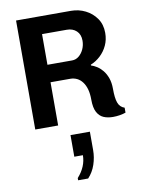

<svg xmlns="http://www.w3.org/2000/svg" viewBox="-108 -760 894 1190"><g transform="rotate(-10 338.5 -165.0)"><path d="M567 7Q533 7 507.5 -4Q482 -15 467 -43Q452 -71 452 -122Q452 -159 444.5 -186.5Q437 -214 422.5 -233.5Q408 -253 388.5 -262.5Q369 -272 346 -272H222V0H78V-686H423Q472 -686 514 -665Q556 -644 582.5 -606Q609 -568 609 -515Q609 -472 592.5 -436.5Q576 -401 548 -375Q520 -349 487 -336V-331Q504 -326 523 -314Q542 -302 558.5 -282Q575 -262 585.5 -233Q596 -204 596 -165Q596 -136 598.5 -114.5Q601 -93 606.5 -77.5Q612 -62 622 -52Q632 -42 647 -37V-6Q631 0 609.5 3.5Q588 7 567 7ZM222 -382H377Q401 -382 420 -397.5Q439 -413 450.5 -438Q462 -463 462 -492Q462 -531 438.5 -553Q415 -575 378 -575H222ZM285 356V342Q313 311 327 277Q341 243 341 208H287V72H409V188Q409 234 394 278.5Q379 323 348 356Z"/></g></svg>

Font: Chivo Medium SemiBold
Style: Regular
Weight: 600
Version: Version 2.002